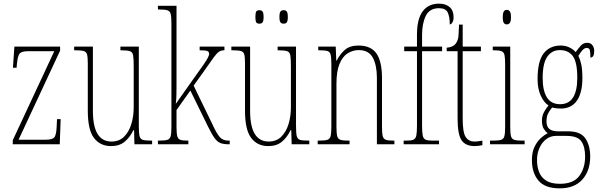

<svg xmlns="http://www.w3.org/2000/svg" viewBox="-20 -792 3298 1054"><path d="M50 0V-22L278 -511H136Q97 -511 87 -497Q77 -483 73 -442L71 -420H51L59 -536H310V-514L82 -25H230Q269 -25 279 -39Q289 -53 291 -95L293 -138H313L308 0Z M590 10Q530 10 496 -34.5Q462 -79 462 -184V-443Q462 -477 458 -492.5Q454 -508 439 -512Q424 -516 391 -516H387V-536H490V-183Q490 -15 592 -15Q634 -15 661 -41.5Q688 -68 701 -111Q714 -154 714 -203V-426Q714 -468 711 -487Q708 -506 693.5 -511Q679 -516 644 -516H641V-536H742V-101Q742 -62 746 -45Q750 -28 765 -24Q780 -20 813 -20H815V0H718L716 -77H712Q694 -39 665 -14.5Q636 10 590 10Z M847 0V-20H854Q885 -20 899 -24.5Q913 -29 917 -45Q921 -61 921 -96V-664Q921 -699 917 -715Q913 -731 899 -735.5Q885 -740 854 -740H847V-760H949V-373Q949 -355 949 -327.5Q949 -300 948.5 -272Q948 -244 945 -222L1044 -362Q1077 -408 1095.5 -434.5Q1114 -461 1121 -475Q1128 -489 1128 -496Q1128 -508 1118 -512Q1108 -516 1076 -516V-536H1212V-516Q1194 -516 1182 -508Q1170 -500 1152.5 -476Q1135 -452 1101 -403L1043 -322L1144 -114Q1168 -61 1185.5 -40.5Q1203 -20 1234 -20H1241V0H1235Q1208 0 1190.5 -6.5Q1173 -13 1157.5 -34.5Q1142 -56 1120 -101L1025 -295L949 -188V-96Q949 -61 953 -45Q957 -29 970 -24.5Q983 -20 1011 -20H1014V0Z M1453 10Q1393 10 1359 -34.5Q1325 -79 1325 -184V-443Q1325 -477 1321 -492.5Q1317 -508 1302 -512Q1287 -516 1254 -516H1250V-536H1353V-183Q1353 -15 1455 -15Q1497 -15 1524 -41.5Q1551 -68 1564 -111Q1577 -154 1577 -203V-426Q1577 -468 1574 -487Q1571 -506 1556.5 -511Q1542 -516 1507 -516H1504V-536H1605V-101Q1605 -62 1609 -45Q1613 -28 1628 -24Q1643 -20 1676 -20H1678V0H1581L1579 -77H1575Q1557 -39 1528 -14.5Q1499 10 1453 10ZM1537 -662Q1525 -662 1519.5 -669.5Q1514 -677 1514 -698Q1514 -721 1519.5 -728.5Q1525 -736 1537 -736Q1549 -736 1554.5 -728.5Q1560 -721 1560 -698Q1560 -677 1554.5 -669.5Q1549 -662 1537 -662ZM1404 -662Q1391 -662 1386.5 -669.5Q1382 -677 1382 -698Q1382 -721 1386.5 -728.5Q1391 -736 1404 -736Q1416 -736 1421.5 -728.5Q1427 -721 1427 -698Q1427 -677 1421.5 -669.5Q1416 -662 1404 -662Z M1724 0V-20H1732Q1763 -20 1777 -24.5Q1791 -29 1795 -45Q1799 -61 1799 -96V-441Q1799 -476 1795 -492Q1791 -508 1777 -512Q1763 -516 1732 -516H1727V-536H1823L1826 -459H1828Q1847 -496 1874 -519Q1901 -542 1948 -542Q2016 -542 2046.5 -498.5Q2077 -455 2077 -363V-96Q2077 -61 2081 -45Q2085 -29 2098.5 -24.5Q2112 -20 2141 -20H2145V0H2049V-364Q2049 -434 2026.5 -475.5Q2004 -517 1950 -517Q1916 -517 1888 -499Q1860 -481 1843.5 -440.5Q1827 -400 1827 -333V-96Q1827 -61 1831 -45Q1835 -29 1849 -24.5Q1863 -20 1893 -20H1899V0Z M2196 0V-20H2213Q2238 -20 2250 -25.5Q2262 -31 2265.5 -48.5Q2269 -66 2269 -103V-511H2199V-536H2269V-601Q2269 -688 2300.5 -730Q2332 -772 2390 -772Q2426 -772 2448 -753.5Q2470 -735 2470 -697Q2470 -680 2463.5 -669Q2457 -658 2449 -658Q2449 -701 2437.5 -724Q2426 -747 2390 -747Q2338 -747 2317.5 -705Q2297 -663 2297 -600V-536H2407V-511H2297V-103Q2297 -66 2300.5 -48.5Q2304 -31 2316 -25.5Q2328 -20 2353 -20H2390V0Z M2586 10Q2535 10 2513.5 -22.5Q2492 -55 2492 -141V-511H2432V-530Q2468 -533 2482 -553Q2495 -570 2497 -596Q2499 -622 2500 -657H2520V-536H2620V-511H2520V-140Q2520 -65 2536.5 -40Q2553 -15 2584 -15Q2596 -15 2605.5 -16.5Q2615 -18 2628 -20V5Q2603 10 2586 10Z M2762 -658Q2752 -658 2746 -666Q2740 -674 2740 -698Q2740 -721 2746 -729.5Q2752 -738 2762 -738Q2772 -738 2778.5 -729.5Q2785 -721 2785 -698Q2785 -674 2778.5 -666Q2772 -658 2762 -658ZM2670 0V-20H2686Q2717 -20 2731 -24.5Q2745 -29 2749 -45Q2753 -61 2753 -96V-437Q2753 -473 2749.5 -489.5Q2746 -506 2733 -511Q2720 -516 2691 -516H2685V-536H2781V-96Q2781 -61 2785 -45Q2789 -29 2803 -24.5Q2817 -20 2847 -20H2860V0Z M3053 242Q2972 242 2936 199.5Q2900 157 2900 87Q2900 43 2914.5 13.5Q2929 -16 2949 -34Q2969 -52 2987 -61Q2975 -69 2965 -85Q2955 -101 2955 -130Q2955 -156 2966.5 -177Q2978 -198 2991 -213Q2966 -229 2948.5 -267Q2931 -305 2931 -357Q2931 -456 2964.5 -499Q2998 -542 3058 -542Q3085 -542 3107 -531Q3129 -520 3140 -506Q3154 -525 3168 -541Q3182 -557 3204 -557Q3223 -557 3232.5 -543.5Q3242 -530 3242 -512Q3242 -476 3221 -476Q3221 -504 3218 -516.5Q3215 -529 3200 -529Q3191 -529 3180.5 -519.5Q3170 -510 3155 -485Q3165 -466 3171 -438Q3177 -410 3177 -362Q3177 -283 3147 -239.5Q3117 -196 3058 -196Q3048 -196 3033.5 -197.5Q3019 -199 3011 -202Q2999 -188 2989.5 -170.5Q2980 -153 2980 -126Q2980 -96 2996.5 -83.5Q3013 -71 3044 -71H3101Q3167 -71 3193.5 -32Q3220 7 3220 67Q3220 146 3176.5 194Q3133 242 3053 242ZM3055 -220Q3149 -220 3149 -365Q3149 -451 3124.5 -484Q3100 -517 3053 -517Q3010 -517 2984.5 -481Q2959 -445 2959 -364Q2959 -294 2982.5 -257Q3006 -220 3055 -220ZM3054 217Q3128 217 3160 174Q3192 131 3192 67Q3192 14 3171.5 -16Q3151 -46 3089 -46H3032Q3002 -46 2978.5 -28Q2955 -10 2941.5 20Q2928 50 2928 86Q2928 122 2939 151.5Q2950 181 2977.5 199Q3005 217 3054 217Z"/></svg>

Font: Noto Serif Ethiopic ExtraCondensed Thin
Style: Regular
Weight: 100
Width: 2
Designer: Monotype Design Team
Foundry: Monotype Imaging Inc.
Version: Version 2.102; ttfautohint (v1.8.4.7-5d5b)